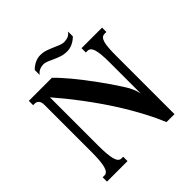

<svg xmlns="http://www.w3.org/2000/svg" viewBox="-222 -1047 1223 1223"><g transform="rotate(-45 389.0 -435.5)"><path d="M589.4 0Q563 -64 529.5 -127.2Q496.1 -190.4 459.5 -250.7Q422.9 -311 384 -367.2Q345.2 -423.3 308.1 -472.7Q271 -522 237.1 -563.7Q203.1 -605.5 175.8 -636.7V-199.2Q175.8 -118.7 186.3 -78.9Q196.8 -39.1 223.1 -39.1H238.3V0H53.2V-39.1H70.3Q95.7 -39.1 106.4 -79.1Q117.2 -119.1 117.2 -199.7V-626Q117.2 -652.3 106.9 -664.6Q96.7 -676.8 79.6 -676.8H64.9V-715.8H272.5Q289.6 -699.7 311.3 -676Q333 -652.3 357.4 -623Q381.8 -593.8 408 -559.8Q434.1 -525.9 460.4 -489.7Q486.8 -453.6 512.5 -416.3Q538.1 -378.9 561 -342.3Q576.2 -318.8 586.4 -295.2Q596.7 -271.5 602.1 -245.1V-526.4Q602.1 -605 591.6 -640.9Q581.1 -676.8 554.7 -676.8H539.6V-715.8H724.6V-676.8H707.5Q694.3 -676.8 685.3 -668.2Q676.3 -659.7 670.9 -641.4Q665.5 -623 663.3 -594.5Q661.1 -565.9 661.1 -525.9V0ZM230.5 -828.1Q251 -849.1 274.9 -859.9Q298.8 -870.6 321.8 -870.6Q348.6 -870.6 371.3 -862.8Q394 -855 414.6 -845.9Q435.1 -836.9 453.9 -829.1Q472.7 -821.3 491.2 -821.3Q508.8 -821.3 524.9 -827.6Q541 -834 553.7 -851.6V-808.1Q532.7 -787.1 508.8 -776.4Q484.9 -765.6 461.9 -765.6Q432.6 -765.6 409.4 -773.4Q386.2 -781.2 366.5 -790.3Q346.7 -799.3 329.1 -807.1Q311.5 -814.9 293.5 -814.9Q276.4 -814.9 260 -807.9Q243.7 -800.8 230.5 -783.7Z"/></g></svg>

Font: Arian AMU Serif
Style: Bold
Weight: 700
Designer: Ruben Hakobyan (Tarumian)
Foundry: Ruben Hakobyan (Tarumian)
Version: Version 1.002